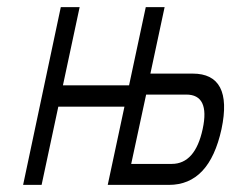

<svg xmlns="http://www.w3.org/2000/svg" viewBox="-20 -520 650 540"><path d="M45 0H97L144 -220H330L283 0H455C531 0 580 -52 603 -157C625 -261 597 -313 522 -313H403L443 -500H390L343 -280H157L204 -500H151ZM349 -59 391 -254H504C548 -254 564 -222 550 -157C536 -92 507 -59 463 -59Z"/></svg>

Font: LT Wave Mono Light
Style: Italic
Weight: 300
Designer: Daniel Lyons
Version: Version 2.5 (Glyphs App)